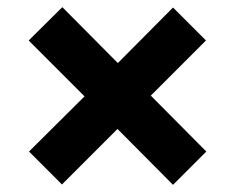

<svg xmlns="http://www.w3.org/2000/svg" viewBox="-20 -532 657 536"><path d="M153 -17 61 -109 216 -263 60 -419 154 -512 309 -356 463 -511 555 -419 401 -265 556 -109 463 -16 308 -172Z"/></svg>

Font: Archivo SemiCondensed Black
Style: Regular
Weight: 900
Width: 4
Designer: Hector Gatti
Foundry: Omnibus-Type
Version: Version 2.001